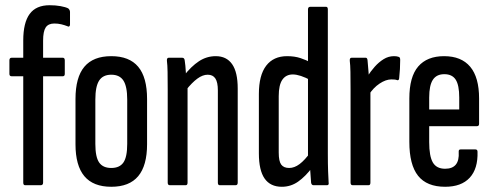

<svg xmlns="http://www.w3.org/2000/svg" viewBox="-20 -709 1887 735"><path d="M76 0Q69 0 69 -10V-417H25Q16 -417 16 -426V-478Q16 -488 25 -488H69V-554Q69 -622 93.5 -655.5Q118 -689 170 -689Q193 -689 212 -685.5Q231 -682 241 -677Q248 -671 248 -663V-615Q248 -610 245 -608Q242 -606 237 -609Q227 -613 214.5 -616Q202 -619 188 -619Q165 -619 155 -604Q145 -589 145 -553V-488H220Q228 -488 228 -478V-426Q228 -417 220 -417H145V-10Q145 0 136 0Z M406 6Q337 6 303 -34.5Q269 -75 269 -157V-330Q269 -413 303 -453.5Q337 -494 406 -494Q475 -494 509 -453.5Q543 -413 543 -330V-157Q543 -75 509 -34.5Q475 6 406 6ZM406 -66Q438 -66 452.5 -87Q467 -108 467 -158V-328Q467 -378 452.5 -400.5Q438 -423 406 -423Q374 -423 359.5 -400.5Q345 -378 345 -328V-158Q345 -108 359.5 -87Q374 -66 406 -66Z M821 0Q814 0 814 -10V-363Q814 -394 804.5 -408.5Q795 -423 775 -423Q756 -423 735.5 -408Q715 -393 692 -364L684 -419Q712 -455 741.5 -474.5Q771 -494 806 -494Q847 -494 868.5 -463.5Q890 -433 890 -370V-10Q890 0 882 0ZM630 0Q622 0 622 -10V-366Q622 -407 621.5 -434Q621 -461 619 -476Q618 -488 626 -488H677Q686 -488 687 -478Q690 -460 691.5 -431.5Q693 -403 693 -388L698 -378V-10Q698 0 691 0Z M1059 6Q1015 6 993 -25.5Q971 -57 971 -122V-349Q971 -421 999 -457.5Q1027 -494 1079 -494Q1108 -494 1130.5 -486.5Q1153 -479 1171 -469V-401Q1128 -424 1101 -424Q1075 -424 1061 -404Q1047 -384 1047 -341V-125Q1047 -92 1056.5 -79Q1066 -66 1087 -66Q1107 -66 1127 -81Q1147 -96 1170 -128L1176 -69Q1149 -33 1121 -13.5Q1093 6 1059 6ZM1180 0Q1173 0 1171 -9Q1169 -30 1167.5 -57.5Q1166 -85 1166 -100L1159 -109V-673Q1159 -683 1168 -683H1228Q1235 -683 1235 -673V-121Q1235 -81 1236 -54Q1237 -27 1238 -11Q1240 0 1232 0Z M1330 0Q1322 0 1322 -10V-366Q1322 -407 1321.5 -434Q1321 -461 1319 -476Q1318 -488 1326 -488H1380Q1386 -488 1387 -478Q1389 -459 1391 -431Q1393 -403 1393 -388L1398 -378V-10Q1398 0 1391 0ZM1392 -346 1387 -417Q1399 -436 1414.5 -453.5Q1430 -471 1448.5 -482.5Q1467 -494 1488 -494Q1498 -494 1504 -492Q1509 -491 1510.5 -488Q1512 -485 1512 -480Q1512 -462 1511 -444.5Q1510 -427 1508 -409Q1507 -401 1501 -402Q1496 -404 1490.5 -404.5Q1485 -405 1478 -405Q1457 -405 1433 -389Q1409 -373 1392 -346Z M1684 6Q1614 6 1580.5 -36Q1547 -78 1547 -166V-332Q1547 -415 1581 -454.5Q1615 -494 1680 -494Q1746 -494 1780 -453.5Q1814 -413 1814 -332V-235Q1814 -226 1806 -226H1623V-165Q1623 -111 1637 -87Q1651 -63 1684 -63Q1712 -63 1725 -79Q1738 -95 1736 -127Q1735 -137 1743 -137H1800Q1808 -137 1808 -128Q1810 -63 1778 -28.5Q1746 6 1684 6ZM1623 -290H1738V-336Q1738 -383 1724.5 -404Q1711 -425 1681 -425Q1651 -425 1637 -403.5Q1623 -382 1623 -336Z"/></svg>

Font: Sofia Sans Extra Condensed Medium
Style: Regular
Weight: 500
Version: Version 4.100